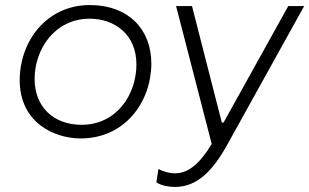

<svg xmlns="http://www.w3.org/2000/svg" viewBox="-20 -544 1224 760"><path d="M299 4C476 4 579 -142 579 -293C579 -428 488 -524 336 -524C162 -524 58 -378 58 -227C58 -56 198 4 299 4ZM303 -50C190 -50 117 -123 117 -231C117 -351 198 -470 335 -470C432 -470 520 -409 520 -289C520 -169 441 -50 303 -50ZM672 196C760 196 822 133 880 28L1184 -520H1121L865 -59H858L740 -520H677L818 26C773 100 728 142 673 142C650 142 629 136 607 125L599 178C619 191 649 196 672 196Z"/></svg>

Font: Fixel Display Light
Style: Italic
Weight: 300
Italic angle: -10°
Designer: AlfaBravo + MacPaw
Foundry: Kyrylo Tkachov, Marchela Mozhyna, Serhii Makarenko, Maria Weinstein, Zakhar Kryvoshyya
Version: Version 1.210;Glyphs 3.2 (3217)